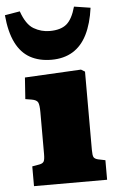

<svg xmlns="http://www.w3.org/2000/svg" viewBox="-94 -861 546 900"><g transform="rotate(-5 179.5 -411.0)"><path d="M29 0V-93L63 -99Q79 -102 84 -111Q89 -120 89 -146V-343Q89 -377 83 -389Q77 -401 54 -405L24 -410L31 -511L296 -525L314 -514V-146Q314 -120 318.5 -111.5Q323 -103 339 -99L373 -92V0ZM163 -583Q105 -583 62.5 -606.5Q20 -630 -5 -680.5Q-30 -731 -37 -810L34 -822Q56 -759 91 -738.5Q126 -718 166 -718Q218 -718 245.5 -741Q273 -764 289 -822L366 -810Q356 -736 330.5 -685Q305 -634 263 -608.5Q221 -583 163 -583Z"/></g></svg>

Font: Literata Black
Style: Regular
Weight: 900
Designer: Latin by Veronika Burian and Jose Scaglione. Greek by Irene Vlachou. Cyrillic by Vera Evstafieva.
Foundry: TypeTogether
Version: Version 3.103;gftools[0.9.29]